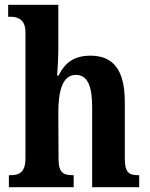

<svg xmlns="http://www.w3.org/2000/svg" viewBox="-20 -780 623 800"><path d="M17 0H287V-50H284C246 -50 224 -59 224 -116L223 -312C223 -397 239 -468 296 -468C346 -468 364 -419 364 -333V0H560V-50H558C518 -50 500 -59 500 -121V-355C500 -490 451 -548 357 -548C288 -548 250 -518 224 -465H218C219 -479 223 -533 223 -577V-760H14V-710H26C49 -710 86 -702 86 -647V-120C86 -59 58 -50 21 -50H17Z"/></svg>

Font: Noto Serif Thai Condensed
Style: Bold
Weight: 700
Width: 3
Designer: Monotype Design Team
Foundry: Monotype Imaging Inc.
Version: Version 2.002